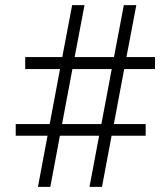

<svg xmlns="http://www.w3.org/2000/svg" viewBox="-20 -731 626 751"><path d="M367.7 -200.2H214.4L176.8 0H128.4L166 -200.2H41.5V-245.6H174.3L214.8 -460.9H78.6V-507.8H223.6L262.2 -710.9H310.5L272 -507.8H425.8L464.4 -710.9H513.2L474.6 -507.8H586.4V-460.9H465.8L425.3 -245.6H549.8V-200.2H416.5L378.9 0H330.1ZM222.7 -245.6H376.5L417 -460.9H263.2Z"/></svg>

Font: Vazir Thin FD-UI
Style: Thin-FD-UI
Weight: 100
Designer: Saber Rastikerdar
Foundry: Saber Rastikerdar
Version: Version 30.1.0